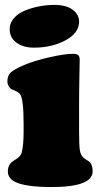

<svg xmlns="http://www.w3.org/2000/svg" viewBox="-20 -739 403 774"><path d="M19 -621.6Q19 -646 35.9 -665.5Q52.7 -685.1 80.1 -696.3Q107.4 -707.5 138.2 -713.4Q168.9 -719.2 199.7 -719.2Q246.1 -719.2 272.5 -700.2Q298.8 -681.2 298.8 -651.4Q298.8 -606 243.9 -576.4Q189 -546.9 116.2 -546.9Q74.2 -546.9 46.6 -566.9Q19 -586.9 19 -621.6ZM75.2 -210.4V-239.3Q75.2 -340.8 60.5 -359.9Q54.2 -367.7 40.3 -373.3Q26.4 -378.9 23.4 -381.3Q9.8 -393.6 9.8 -410.2Q9.8 -434.1 22.9 -446.5Q36.1 -459 77.6 -477.1Q118.2 -494.1 179 -508.1Q239.7 -522 273.9 -522Q289.6 -522 295.4 -516.6Q301.3 -511.2 301.3 -497.6Q301.3 -488.8 300 -429.4Q298.8 -370.1 298.8 -300.8V-211.9Q298.8 -154.3 301.8 -134.3Q304.2 -114.3 316.9 -103Q320.8 -99.1 329.3 -94.2Q337.9 -89.4 341.8 -85.4Q353.5 -73.7 353.5 -48.3Q353.5 15.1 186.5 15.1Q102.1 15.1 56.9 0.7Q11.7 -13.7 11.7 -47.9Q11.7 -68.4 22.9 -81.1Q27.3 -86.4 38.3 -93.3Q49.3 -100.1 51.3 -101.6Q64.9 -112.8 67.9 -125.5Q75.2 -154.8 75.2 -210.4Z"/></svg>

Font: Cooper* Black
Style: Regular
Weight: 900
Designer: Owen Earl
Foundry: indestructible type*
Version: Version 0.001